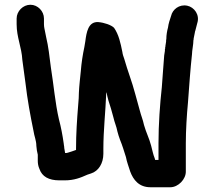

<svg xmlns="http://www.w3.org/2000/svg" viewBox="-20 -735 903 808"><path d="M108 -715C77 -715 50 -688 50 -657V-633C50 -578 71 -537 74 -483C78 -452 83 -418 87 -387C95 -317 108 -247 121 -184C124 -162 133 -144 133 -121C134 -107 136 -96 139 -84V-58C139 -47 141 -35 146 -24C157 8 185 24 230 24H252C292 24 319 13 348 0L363 -5C395 -15 415 -48 415 -88V-109C415 -186 424 -264 427 -341C427 -342 427 -344 428 -347C434 -318 438 -305 447 -278L457 -242C462 -219 470 -204 474 -182C477 -170 481 -158 485 -147C495 -123 502 -99 510 -74C514 -52 522 -33 528 -13C541 22 565 53 613 53H697C730 53 763 19 762 -14V-132C762 -186 766 -252 771 -303C776 -371 781 -443 788 -507C788 -522 794 -548 794 -566C795 -568 795 -570 795 -573C797 -582 798 -590 800 -598C800 -601 801 -603 802 -606C804 -615 808 -628 810 -637C822 -673 797 -705 768 -711C734 -718 706 -695 700 -668C695 -653 689 -636 687 -619C683 -605 680 -587 680 -571C679 -568 679 -565 679 -560C678 -554 677 -548 676 -541V-537L675 -536V-530L674 -528V-521C673 -515 672 -509 671 -502C667 -456 665 -416 661 -368C653 -295 647 -212 647 -132V-62H633C632 -65 632 -67 631 -69C624 -86 621 -104 616 -122C608 -153 595 -177 586 -209C581 -233 574 -247 568 -271C563 -291 554 -320 549 -340C536 -390 517 -437 503 -487C499 -498 496 -507 495 -516C487 -555 480 -589 460 -618C448 -630 418 -640 394 -642C351 -645 344 -599 339 -561L335 -537C328 -504 323 -472 320 -435C318 -415 313 -371 312 -345C312 -331 311 -314 309 -293C304 -231 300 -172 300 -109V-104C288 -99 276 -96 264 -92C263 -92 261 -92 260 -91H254C253 -102 250 -109 250 -118C249 -121 249 -126 248 -132C243 -167 237 -199 228 -233C212 -302 206 -378 194 -452C188 -499 184 -538 174 -580L170 -600C168 -611 165 -621 165 -633V-657C165 -688 139 -715 108 -715Z"/></svg>

Font: Electronic
Style: UltHv
Weight: 900
Version: Version 1.011